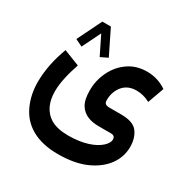

<svg xmlns="http://www.w3.org/2000/svg" viewBox="-172 -681 1062 1082"><g transform="rotate(30 359.0 -140.0)"><path d="M244.6 -525.9H189L111.3 -367.7L157.7 -345.2L216.8 -465.3L275.9 -345.2L322.3 -367.7ZM343.8 246.1C415.5 246.1 476.1 235.4 525.9 213.4C625.5 169.4 678.2 93.3 678.2 7.8C678.2 -30.8 668.5 -63 649.4 -88.4C630.4 -113.3 594.7 -126 543 -126H467.8C442.9 -126 431.6 -132.8 431.6 -154.8C431.6 -191.9 442.4 -223.1 463.4 -248.5C484.4 -273.4 513.7 -286.1 551.3 -286.1C578.1 -286.1 607.4 -280.3 639.2 -263.2L677.2 -368.7C638.2 -396 593.3 -408.2 550.8 -408.2C503.9 -408.2 463.4 -396.5 429.2 -372.6C394.5 -348.6 368.2 -317.4 349.6 -278.8C330.6 -240.2 321.3 -199.2 321.3 -154.8C321.3 -114.3 328.1 -83.5 341.3 -62C368.2 -18.6 414.6 -4.9 466.8 -4.9H545.9C566.9 -4.9 573.2 6.8 573.2 20C573.2 35.2 564 50.8 545.9 67.4C509.3 100.6 439.9 126.5 343.8 126.5C295.4 126.5 257.8 118.2 230 102.1C174.8 69.3 153.8 12.7 153.8 -53.2C153.8 -111.3 170.9 -177.7 192.9 -242.7L89.8 -283.2C60.5 -205.6 43.9 -125 43.9 -50.8C43.9 4.4 54.2 54.7 75.2 99.6C116.2 189.5 203.6 246.1 343.8 246.1Z"/></g></svg>

Font: Vazirmatn SemiBold
Style: Regular
Weight: 600
Designer: Saber Rastikerdar
Foundry: Saber Rastikerdar
Version: Version 33.003